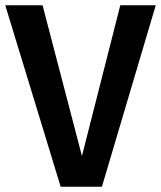

<svg xmlns="http://www.w3.org/2000/svg" viewBox="-25 -711 613 731"><path d="M363 0H206L-5 -691H137L287 -117L433 -691H568Z"/></svg>

Font: Trujillo Medium
Style: Regular
Weight: 500
Designer: Fira Sans original fonts by bBox Type GmbH, Carrois Corporate GbR, & Edenspiekermann AG / Changes by Cristiano Sobral
Foundry: Fira Sans original fonts by bBox Type GmbH, Carrois Corporate GbR, & Edenspiekermann AG / Changes by Cristiano Sobral
Version: Version 4.301;October 17, 2021;FontCreator 14.0.0.2814 64-bi